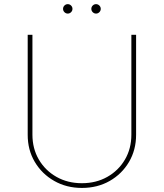

<svg xmlns="http://www.w3.org/2000/svg" viewBox="-20 -895 790 926"><path d="M613.6 -727.3H636.4V-245.7Q636.4 -171.9 602.1 -113.8Q567.8 -55.8 508.9 -22.2Q449.9 11.4 375 11.4Q300.8 11.4 241.5 -22.4Q182.2 -56.1 147.7 -114.2Q113.3 -172.2 113.6 -245.7V-727.3H136.4V-245.7Q136.4 -178.3 167.4 -125.4Q198.5 -72.4 252.5 -41.9Q306.5 -11.4 375 -11.4Q443.5 -11.4 497.5 -41.9Q551.5 -72.4 582.6 -125.4Q613.6 -178.3 613.6 -245.7ZM306.8 -829.5Q297.6 -829.5 290.8 -836.3Q284.1 -843 284.1 -852.3Q284.1 -861.5 290.8 -868.3Q297.6 -875 306.8 -875Q316.1 -875 322.8 -868.3Q329.5 -861.5 329.5 -852.3Q329.5 -843 322.8 -836.3Q316.1 -829.5 306.8 -829.5ZM443.2 -829.5Q433.9 -829.5 427.2 -836.3Q420.5 -843 420.5 -852.3Q420.5 -861.5 427.2 -868.3Q433.9 -875 443.2 -875Q452.4 -875 459.2 -868.3Q465.9 -861.5 465.9 -852.3Q465.9 -843 459.2 -836.3Q452.4 -829.5 443.2 -829.5Z"/></svg>

Font: Inter UI Thin
Style: Regular
Weight: 100
Designer: Rasmus Andersson
Foundry: rsms
Version: 3.2;8d6f07862